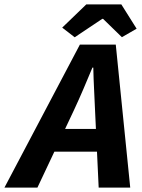

<svg xmlns="http://www.w3.org/2000/svg" viewBox="-82 -855 649 875"><path d="M-61.8 0 282.1 -651.8H445.6L511.5 0H367.7L351.1 -353.2Q349.2 -401.7 346.7 -448.9Q344.2 -496 343.2 -546.9H339.2Q318.2 -496.6 298.1 -449.4Q278 -402.3 255.1 -353.2L88.5 0ZM108.9 -163.8 133.4 -267.3H431.6L407.4 -163.8ZM258.4 -685.1 201.5 -729.1 311.2 -834.9H471L540.6 -724.2L473.5 -685.5L387.8 -769H383.8Z"/></svg>

Font: Source Sans Variable
Style: Italic
Weight: 200
Italic angle: -11°
Designer: Paul D. Hunt
Foundry: Adobe Systems Incorporated
Version: Version 3.006;hotconv 1.0.111;makeotfexe 2.5.65597